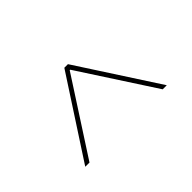

<svg xmlns="http://www.w3.org/2000/svg" viewBox="-122 -724 880 880"><g transform="rotate(45 318.5 -284.0)"><path d="M124 -272.5V-295.9L512.7 -547.9V-521.5L144.5 -282.2L149.4 -290V-278.3L144.5 -285.2L512.7 -46.9V-19.5Z"/></g></svg>

Font: Inter Tight Thin
Style: Regular
Weight: 250
Designer: Rasmus Andersson
Foundry: rsms
Version: Version 3.004